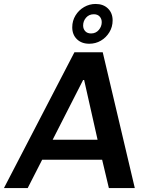

<svg xmlns="http://www.w3.org/2000/svg" viewBox="-61 -950 748 970"><path d="M-41 0 315 -686H458L620 0H489L455 -143H152L79 0ZM205 -244H432L364 -546H359ZM390 -729Q351 -729 327.5 -752Q304 -775 304 -812Q304 -845 320.5 -872Q337 -899 364 -914.5Q391 -930 422 -930Q461 -930 484.5 -907Q508 -884 508 -847Q508 -814 491.5 -787Q475 -760 448.5 -744.5Q422 -729 390 -729ZM399 -781Q423 -781 438 -798.5Q453 -816 453 -838Q453 -855 442.5 -866.5Q432 -878 413 -878Q389 -878 374 -861Q359 -844 359 -821Q359 -804 369.5 -792.5Q380 -781 399 -781Z"/></svg>

Font: Chivo Medium Medium
Style: Italic
Weight: 500
Italic angle: -8.05°
Version: Version 2.002